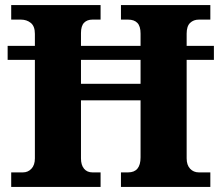

<svg xmlns="http://www.w3.org/2000/svg" viewBox="-20 -734 869 754"><path d="M24 0V-57H70Q90 -57 103.5 -71.5Q117 -86 117 -112V-499H10V-554H117V-601Q117 -631 101 -644Q85 -657 62 -657H24V-714H375V-657H343Q322 -657 310 -644.5Q298 -632 298 -604V-554H532V-602Q532 -631 519.5 -644Q507 -657 483 -657H455V-714H806V-657H761Q740 -657 726.5 -644Q713 -631 713 -602V-554H820V-499H713V-112Q713 -86 726.5 -71.5Q740 -57 761 -57H806V0H455V-57H483Q532 -57 532 -116V-340H298V-112Q298 -86 310 -71.5Q322 -57 343 -57H375V0ZM298 -405H532V-499H298Z"/></svg>

Font: Noto Serif ExtraBold
Style: Regular
Weight: 800
Designer: Monotype Design Team
Foundry: Monotype Imaging Inc.
Version: Version 2.014